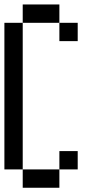

<svg xmlns="http://www.w3.org/2000/svg" viewBox="-20 -937 457 873"><path d="M0 -166.7V-833.3H83.3V-166.7ZM83.3 -916.7H250V-833.3H83.3ZM83.3 -166.7H250V-83.3H83.3ZM250 -166.7V-250H333.3V-166.7ZM250 -833.3H333.3V-750H250Z"/></svg>

Font: Galmuri11 Condensed
Style: Regular
Weight: 400
Width: 3
Designer: Lee Minseo (quiple)
Version: Version 2.399;hotconv 1.1.1;makeotfexe 2.6.0 DEVELOPMENT